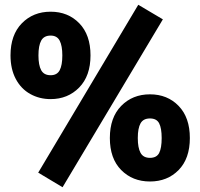

<svg xmlns="http://www.w3.org/2000/svg" viewBox="-20 -742 839 804"><path d="M559 -722 662 -661 242 42 140 -19ZM359 -510Q359 -424 311.5 -375.5Q264 -327 192 -327Q145 -327 106.5 -348.5Q68 -370 46 -411.5Q24 -453 24 -510Q24 -596 71.5 -644.5Q119 -693 192 -693Q265 -693 312 -644.5Q359 -596 359 -510ZM141 -510Q141 -469 152.5 -448Q164 -427 192 -427Q219 -427 230 -448Q241 -469 241 -510Q241 -550 230 -571.5Q219 -593 192 -593Q164 -593 152.5 -572Q141 -551 141 -510ZM775 -164Q775 -78 728 -30Q681 18 608 18Q535 18 487.5 -30Q440 -78 440 -164Q440 -250 487.5 -298.5Q535 -347 608 -347Q681 -347 728 -298.5Q775 -250 775 -164ZM557 -164Q557 -123 568.5 -102Q580 -81 608 -81Q636 -81 646.5 -101.5Q657 -122 657 -164Q657 -205 646.5 -225.5Q636 -246 608 -246Q580 -246 568.5 -225.5Q557 -205 557 -164Z"/></svg>

Font: Fira Sans Condensed ExtraBold
Style: Regular
Weight: 800
Width: 3
Designer: Carrois Corporate & Edenspiekermann AG
Foundry: Carrois Corporate GbR & Edenspiekermann AG
Version: Version 4.203